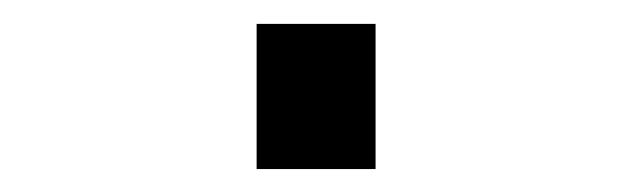

<svg xmlns="http://www.w3.org/2000/svg" viewBox="-20 -371 540 164"><path d="M199.2 -350.6H300.8V-226.6H199.2Z"/></svg>

Font: BabelStone Pseudographica Colour
Style: Regular
Weight: 400
Designer: Andrew West
Foundry: BabelStone
Version: Version 16.0.0